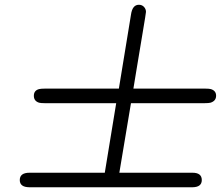

<svg xmlns="http://www.w3.org/2000/svg" viewBox="-20 -748 934 806"><path d="M63 7.8Q63 -22.9 104 -22.9H419.9L467.8 -314.9H167Q150.9 -314.9 144 -316.9Q122.1 -323.7 122.1 -345.9Q122.1 -368.2 144 -374Q151.9 -376 168 -376H479Q480 -382.8 529.8 -686Q535.6 -728 563 -728Q576.2 -728 584.5 -719Q592.8 -710 592.8 -698.2Q592.8 -693.4 579.3 -613.3Q565.9 -533.2 553 -455.1Q540 -377 540 -376H841.8Q857.9 -376 865.2 -374Q887.2 -367.2 887.2 -346.2Q887.2 -324.2 863.8 -316.9Q856 -314.9 839.8 -314.9H529.8L481 -22.9H788.1Q827.1 -22.9 827.1 7.8Q827.1 37.6 788.1 38.1H103Q63 37.6 63 7.8Z"/></svg>

Font: CMU Serif Extra
Style: BoldSlanted
Weight: 700
Italic angle: -9.46001°
Version: Version 0.7.0